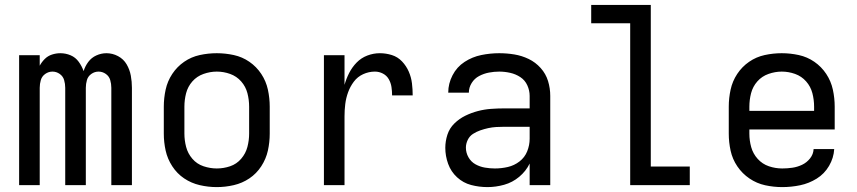

<svg xmlns="http://www.w3.org/2000/svg" viewBox="-20 -755 3496 783"><path d="M58 0H142V-397Q142 -413 146.5 -428.5Q151 -444 164.5 -453.5Q178 -463 194 -463Q210 -463 223.5 -453.5Q237 -444 241.5 -428.5Q246 -413 246 -397V0H330V-397Q330 -413 334.5 -428.5Q339 -444 352.5 -453.5Q366 -463 382 -463Q398 -463 411.5 -453.5Q425 -444 429.5 -428.5Q434 -413 434 -397V0H518V-397Q518 -422 513.5 -446.5Q509 -471 496.5 -492.5Q484 -514 461.5 -526Q439 -538 414 -538Q393 -538 373 -529Q353 -520 340 -502.5Q327 -485 321 -465Q314 -485 301 -503Q288 -521 268 -529.5Q248 -538 226 -538Q209 -538 192 -532.5Q175 -527 162.5 -514.5Q150 -502 142 -487V-530H58Z M864 8Q899 8 933.5 0Q968 -8 997 -27.5Q1026 -47 1045.5 -77Q1065 -107 1072.5 -141Q1080 -175 1080 -210V-320Q1080 -355 1072.5 -389.5Q1065 -424 1045.5 -453.5Q1026 -483 997 -503Q968 -523 933.5 -530.5Q899 -538 864 -538Q829 -538 794.5 -530.5Q760 -523 731 -503Q702 -483 682.5 -453.5Q663 -424 655.5 -389.5Q648 -355 648 -320V-210Q648 -175 655.5 -141Q663 -107 682.5 -77Q702 -47 731 -27.5Q760 -8 794.5 0Q829 8 864 8ZM864 -68Q837 -68 810 -77Q783 -86 764.5 -107.5Q746 -129 739 -156Q732 -183 732 -210V-320Q732 -348 739 -375Q746 -402 764.5 -423Q783 -444 810 -453.5Q837 -463 864 -463Q892 -463 918.5 -453.5Q945 -444 963.5 -423Q982 -402 989 -375Q996 -348 996 -320V-210Q996 -183 989 -156Q982 -129 963.5 -107.5Q945 -86 918.5 -77Q892 -68 864 -68Z M1301 0H1385V-281Q1385 -306 1388 -330.5Q1391 -355 1399.5 -378.5Q1408 -402 1423 -422Q1438 -442 1461 -452.5Q1484 -463 1509 -463Q1526 -463 1541.5 -455Q1557 -447 1565.5 -432Q1574 -417 1576.5 -400Q1579 -383 1579 -366H1663Q1663 -391 1660 -415.5Q1657 -440 1647 -463Q1637 -486 1619.5 -504.5Q1602 -523 1578 -530.5Q1554 -538 1529 -538Q1503 -538 1478 -528.5Q1453 -519 1434.5 -500Q1416 -481 1404 -457.5Q1392 -434 1385 -409V-530H1301Z M1968 8Q2002 8 2036 -1.5Q2070 -11 2097.5 -34Q2125 -57 2140 -88V0H2224V-364Q2224 -395 2215 -424.5Q2206 -454 2185 -477.5Q2164 -501 2136 -514.5Q2108 -528 2077.5 -533Q2047 -538 2016 -538Q1979 -538 1942.5 -530.5Q1906 -523 1874.5 -502.5Q1843 -482 1825.5 -448Q1808 -414 1808 -378V-377H1892Q1892 -398 1903.5 -416.5Q1915 -435 1934 -445Q1953 -455 1974 -459Q1995 -463 2016 -463Q2038 -463 2060.5 -458Q2083 -453 2102 -440.5Q2121 -428 2130.5 -407Q2140 -386 2140 -364V-313H2037Q2010 -313 1982.5 -311Q1955 -309 1928.5 -302Q1902 -295 1877.5 -283Q1853 -271 1833 -251.5Q1813 -232 1804.5 -205.5Q1796 -179 1796 -152Q1796 -119 1807.5 -87Q1819 -55 1844 -32Q1869 -9 1901.5 -0.5Q1934 8 1968 8ZM1998 -68Q1978 -68 1957.5 -71.5Q1937 -75 1919 -85Q1901 -95 1890.5 -113.5Q1880 -132 1880 -153Q1880 -169 1887.5 -184.5Q1895 -200 1909 -209Q1923 -218 1939 -223.5Q1955 -229 1971 -232.5Q1987 -236 2003.5 -237Q2020 -238 2037 -238H2140V-189Q2140 -163 2130 -138Q2120 -113 2098.5 -96.5Q2077 -80 2051 -74Q2025 -68 1998 -68Z M2550 0H2793V-76H2634V-735H2391V-660H2550Z M3170 8Q3207 8 3243 0.5Q3279 -7 3310.5 -26.5Q3342 -46 3361 -78.5Q3380 -111 3382 -147H3298Q3297 -126 3283.5 -109Q3270 -92 3251 -83Q3232 -74 3211.5 -71Q3191 -68 3170 -68Q3142 -68 3115.5 -77Q3089 -86 3070 -107Q3051 -128 3043.5 -155Q3036 -182 3036 -210V-227H3384V-320Q3384 -355 3376.5 -389.5Q3369 -424 3349.5 -453.5Q3330 -483 3301 -503Q3272 -523 3237.5 -530.5Q3203 -538 3168 -538Q3133 -538 3098.5 -530.5Q3064 -523 3035 -503Q3006 -483 2986.5 -453.5Q2967 -424 2959.5 -389.5Q2952 -355 2952 -320V-210Q2952 -175 2959.5 -140.5Q2967 -106 2987 -76.5Q3007 -47 3036.5 -27Q3066 -7 3100.5 0.5Q3135 8 3170 8ZM3036 -303V-320Q3036 -348 3043 -375Q3050 -402 3068.5 -423Q3087 -444 3114 -453.5Q3141 -463 3168 -463Q3196 -463 3222.5 -453.5Q3249 -444 3267.5 -423Q3286 -402 3293 -375Q3300 -348 3300 -320V-303Z"/></svg>

Font: Iosevka SS01 Extended
Style: Regular
Weight: 400
Width: 7
Monospace: yes
Designer: Belleve Invis
Foundry: Belleve Invis
Version: Version 3.4.7; ttfautohint (v1.8.3)